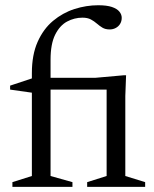

<svg xmlns="http://www.w3.org/2000/svg" viewBox="-20 -730 602 750"><path d="M424.5 -380H124L104.5 -368L19.5 -380V-395.5L111.5 -426H128H351.5L463.5 -436H472.5L469.5 -355V-42.5L547 -18.5V0H320.5V-18.5L396.5 -42.5V-400.5ZM177.5 -42.5 263 -18.5V0H28.5V-18.5L104.5 -42.5V-444.5Q104.5 -516 127 -566.5Q149.5 -617 187.2 -648.5Q225 -680 271 -694.8Q317 -709.5 363.5 -709.5Q397 -709.5 417 -702.8Q437 -696 446.2 -684.8Q455.5 -673.5 455.5 -660.5Q455.5 -647 449.2 -636.8Q443 -626.5 432.2 -620.8Q421.5 -615 408.5 -615Q391.5 -615 380 -622Q368.5 -629 358.2 -638Q348 -647 335 -654Q322 -661 302 -661Q270.5 -661 242 -645.8Q213.5 -630.5 195.5 -594.5Q177.5 -558.5 177.5 -496.5Z"/></svg>

Font: Newsreader Text
Style: Regular
Weight: 400
Designer: Hugues Gentile
Foundry: Production Type
Version: Version 1.001